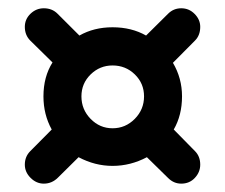

<svg xmlns="http://www.w3.org/2000/svg" viewBox="-20 -478 544 464"><path d="M85.9 -34.2Q67.9 -34.2 54 -48.1Q40 -62 40 -80.1Q40 -99.6 53.2 -112.8L105 -165Q85 -201.2 85 -245.1Q85 -292.5 106.9 -327.1L53.2 -379.9Q40 -393.1 40 -413.1Q40 -431.6 53.7 -444.8Q67.4 -458 85.9 -458Q106 -458 119.1 -444.8L171.9 -392.1Q207 -412.1 252 -412.1Q297.9 -412.1 333 -392.1L386.2 -444.8Q399.4 -458 418 -458Q437 -458 450.4 -444.3Q463.9 -430.7 463.9 -413.1Q463.9 -392.6 451.2 -379.9L397.9 -326.2Q419.9 -289.1 419.9 -245.1Q419.9 -199.7 399.9 -165L451.2 -112.8Q463.9 -100.1 463.9 -80.1Q463.9 -62 450.9 -48.1Q438 -34.2 418 -34.2Q399.9 -34.2 386.2 -47.9L335 -98.1Q295.4 -77.1 252 -77.1Q209.5 -77.1 169.9 -98.1L120.1 -48.8Q105.5 -34.2 85.9 -34.2ZM252 -168Q283.2 -168 305.7 -190.7Q328.1 -213.4 328.1 -245.1Q328.1 -276.4 305.9 -298.1Q283.7 -319.8 252 -319.8Q221.2 -319.8 199 -298.1Q176.8 -276.4 176.8 -245.1Q176.8 -213.4 199 -190.7Q221.2 -168 252 -168Z"/></svg>

Font: Comic Neue
Style: Bold
Weight: 700
Designer: Craig Rozynski
Foundry: Craig Rozynski
Version: Version 2.003;hotconv 1.0.109;makeotfexe 2.5.65596